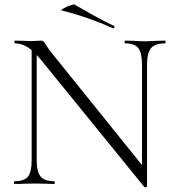

<svg xmlns="http://www.w3.org/2000/svg" viewBox="-20 -802 765 837"><path d="M118 -602 140 -600V-104Q140 -53 157 -32.5Q174 -12 216 -12Q219 -12 219 -6Q219 0 216 0Q192 0 179 -1L131 -2L82 -1Q69 0 43 0Q41 0 41 -6Q41 -12 43 -12Q86 -12 102 -32Q118 -52 118 -104ZM609 13 157 -543Q125 -582 98.5 -597.5Q72 -613 46 -613Q43 -613 43 -619Q43 -625 46 -625L82 -624Q93 -623 113 -623Q130 -623 141 -624Q152 -625 158 -625Q165 -625 169.5 -621.5Q174 -618 180 -607Q191 -589 204 -573L613 -65L621 11Q621 13 616 14Q611 15 609 13ZM621 11 599 -20V-520Q599 -571 583 -592Q567 -613 525 -613Q523 -613 523 -619Q523 -625 525 -625L563 -624Q593 -622 611 -622Q628 -622 660 -624L699 -625Q702 -625 702 -619Q702 -613 699 -613Q656 -613 638.5 -592Q621 -571 621 -520ZM250 -756Q243 -757 255.5 -764.5Q268 -772 284.5 -778Q301 -784 305 -782Q345 -759 389.5 -734Q434 -709 477 -689Q479 -688 479 -685Q479 -682 477 -680Q475 -678 473 -679Q360 -729 250 -756Z"/></svg>

Font: Cormorant Unicase Light
Style: Regular
Weight: 300
Designer: Christian Thalmann (Catharsis Fonts)
Foundry: Catharsis Fonts
Version: Version 4.000